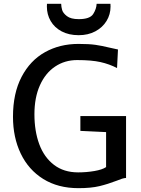

<svg xmlns="http://www.w3.org/2000/svg" viewBox="-20 -982 740 1010"><path d="M301.8 -961.9Q302.2 -945.8 306.9 -929.4Q311.5 -913.1 332 -897.2Q352.5 -881.3 394 -881.3Q453.1 -881.3 470.2 -908.2Q487.3 -935.1 488.3 -961.9H561Q561.5 -957 561.5 -947.3Q561.5 -906.2 540.5 -871.8Q519.5 -837.4 481.4 -817.1Q443.4 -796.9 394 -796.9Q342.3 -796.9 304.4 -816.9Q266.6 -836.9 246.6 -871.3Q226.6 -905.8 226.6 -947.3Q226.6 -957 227.1 -961.9ZM643.1 -371.6V-45.9Q633.3 -45.4 622.3 -42Q611.3 -38.6 593.3 -31.2Q547.9 -13.7 503.4 -2.9Q459 7.8 392.6 7.8Q285.2 7.8 207.5 -40.5Q129.9 -88.9 89.1 -174.1Q48.3 -259.3 48.3 -367.7Q48.3 -491.2 93.5 -577.6Q138.7 -664.1 216.6 -707.5Q294.4 -751 392.6 -751Q448.7 -751 482.4 -746.1Q516.1 -741.2 556.2 -731.4Q584.5 -724.6 600.6 -721.7L595.7 -624Q555.2 -645 508.3 -655.5Q461.4 -666 385.7 -666Q320.8 -666 269.8 -631.8Q218.8 -597.7 189.9 -533.2Q161.1 -468.8 161.1 -380.9Q161.1 -292.5 186.5 -223.6Q211.9 -154.8 263.7 -115Q315.4 -75.2 391.1 -75.2Q434.6 -75.2 476.3 -82.3Q518.1 -89.4 538.1 -103V-287.1L402.8 -293.5V-371.6Z"/></svg>

Font: Merriweather Sans
Style: Regular
Weight: 400
Designer: Eben Sorkin
Foundry: Eben Sorkin
Version: Version 1.006; ttfautohint (v1.4.1) -l 6 -r 50 -G 0 -x 11 -H